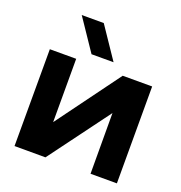

<svg xmlns="http://www.w3.org/2000/svg" viewBox="-128 -820 879 931"><g transform="rotate(20 311.5 -354.5)"><path d="M48 -500H184V-173.3L424 -500H576V0H440L439.3 -313L207.3 0L47.7 -0.3ZM250.3 -708.7 360 -546.3H246.3L136.7 -708.7Z"/></g></svg>

Font: Nata Sans
Style: Regular
Weight: 400
Designer: Daniel Uzquiano Cruz
Version: Version 1.001